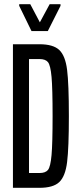

<svg xmlns="http://www.w3.org/2000/svg" viewBox="-20 -900 382 920"><path d="M42 -688H169Q235 -688 264 -660.5Q293 -633 301.5 -565.5Q310 -498 310 -344Q310 -191 301.5 -123Q293 -55 264 -27.5Q235 0 169 0H42ZM232 -344Q232 -476 227 -531.5Q222 -587 210 -602Q198 -617 170 -617H119V-71H170Q198 -71 210 -86Q222 -101 227 -157Q232 -213 232 -344ZM131 -751 72 -872V-880H125L171 -793L218 -880H270V-872L209 -751Z"/></svg>

Font: Saira Ultra Condensed Medium
Style: Regular
Weight: 500
Width: 1
Designer: Hector Gatti with collaboration of the Omnibus-Type team
Foundry: Omnibus-Type
Version: Version 1.001; ttfautohint (v1.8)